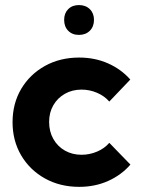

<svg xmlns="http://www.w3.org/2000/svg" viewBox="-20 -724 559 754"><path d="M492.2 -77.6Q456.5 -36.6 404.8 -13.4Q353 9.8 291 9.8Q215.8 9.8 156.5 -23.2Q97.2 -56.2 63.2 -113.8Q29.3 -171.4 29.3 -244.1Q29.3 -317.4 63.2 -374.8Q97.2 -432.1 156.5 -465.1Q215.8 -498 291 -498Q352.5 -498 404.3 -475.1Q456.1 -452.1 491.7 -411.6L409.2 -325.2Q390.1 -347.2 361.1 -359.6Q332 -372.1 300.3 -372.1Q263.7 -372.1 234.9 -355.7Q206.1 -339.4 189.5 -310.8Q172.9 -282.2 172.9 -245.1Q172.9 -207.5 189.5 -178.2Q206.1 -148.9 234.9 -132.6Q263.7 -116.2 300.3 -116.2Q332 -116.2 361.3 -128.7Q390.6 -141.1 409.2 -163.1ZM290 -586.9Q263.7 -586.9 247.8 -603.3Q231.9 -619.6 231.9 -646Q231.9 -671.9 247.8 -688Q263.7 -704.1 290 -704.1Q316.4 -704.1 332.8 -688Q349.1 -671.9 349.1 -646Q349.1 -619.6 332.8 -603.3Q316.4 -586.9 290 -586.9Z"/></svg>

Font: Kumbh Sans
Style: Bold
Weight: 700
Version: Version 1.005